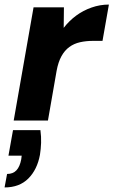

<svg xmlns="http://www.w3.org/2000/svg" viewBox="-39 -528 497 841"><path d="M21 0 108 -496H241L240 -406Q264 -437 294.5 -459.5Q325 -482 362 -495Q399 -508 438 -508L410 -349H369Q338 -349 311.5 -343Q285 -337 264.5 -322Q244 -307 230 -281.5Q216 -256 209 -218L171 0ZM-19 293 -8 234Q18 234 33 218Q48 202 54 170L56 154H-2L18 42H138Q142 71 141 98Q140 125 136 150Q124 215 85 254Q46 293 -19 293Z"/></svg>

Font: DM Sans 24pt Black
Style: Italic
Weight: 900
Italic angle: -10°
Designer: Colophon Foundry, Jonny Pinhorn
Foundry: Colophon Foundry
Version: Version 4.004;gftools[0.9.30]